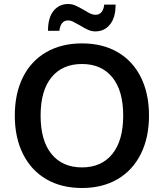

<svg xmlns="http://www.w3.org/2000/svg" viewBox="-20 -931 819 960"><path d="M54 -353Q54 -463 94.5 -544.5Q135 -626 211 -670Q287 -714 390 -714Q493 -714 568.5 -670Q644 -626 684.5 -544.5Q725 -463 725 -353Q725 -243 684 -161Q643 -79 567.5 -35Q492 9 390 9Q287 9 211.5 -35Q136 -79 95 -161Q54 -243 54 -353ZM596 -353Q596 -478 541.5 -544.5Q487 -611 390 -611Q292 -611 237.5 -544.5Q183 -478 183 -353Q183 -228 237.5 -161Q292 -94 390 -94Q487 -94 541.5 -161Q596 -228 596 -353ZM321 -911Q340 -911 357 -903.5Q374 -896 400 -881Q419 -869 432 -863Q445 -857 457 -857Q477 -857 488 -871Q499 -885 501 -908H558Q558 -843 530 -808.5Q502 -774 457 -774Q438 -774 420 -782Q402 -790 378 -805Q355 -818 343.5 -823.5Q332 -829 321 -829Q301 -829 290 -814.5Q279 -800 277 -777H220Q220 -843 248 -877Q276 -911 321 -911Z"/></svg>

Font: wassup Sans
Style: Bold
Weight: 700
Version: Version 2.001